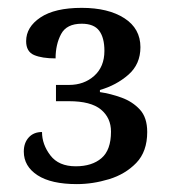

<svg xmlns="http://www.w3.org/2000/svg" viewBox="-20 -844 440 484"><path d="M173.8 -379.9Q108.9 -379.9 74.5 -402.3Q40 -424.8 40 -461.9Q40 -483.9 52.5 -497.6Q64.9 -511.2 85.9 -511.2Q85.9 -480 106.9 -452.4Q127.9 -424.8 170.9 -424.8Q211.9 -424.8 235.8 -445.3Q259.8 -465.8 259.8 -512.2Q259.8 -546.9 234.4 -567.9Q209 -588.9 153.8 -588.9H121.1V-629.9H153.8Q191.9 -629.9 217.5 -652.8Q243.2 -675.8 243.2 -715.8Q243.2 -749 230 -766.6Q216.8 -784.2 186 -784.2Q147.9 -784.2 134 -758.1Q120.1 -731.9 120.1 -696.8Q85.9 -696.8 65.9 -705.3Q45.9 -713.9 45.9 -740.2Q45.9 -775.9 82 -800Q118.2 -824.2 186 -824.2Q252.9 -824.2 293.5 -798.1Q334 -772 334 -725.1Q334 -682.1 303.5 -655.5Q272.9 -628.9 231.9 -617.2V-611.8Q258.8 -607.9 286.4 -597.9Q314 -587.9 332.5 -567.9Q351.1 -547.9 351.1 -511.2Q351.1 -461.9 323.5 -433.3Q295.9 -404.8 254.9 -392.3Q213.9 -379.9 173.8 -379.9Z"/></svg>

Font: Satisar Sharada
Style: Regular
Weight: 400
Designer: Vinodh Rajan & Sunil Mahnoori
Version: 2.2